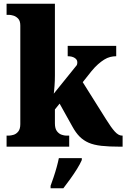

<svg xmlns="http://www.w3.org/2000/svg" viewBox="-20 -780 673 1021"><path d="M15 0V-59H29Q37 -59 51.5 -63Q66 -67 77 -80.5Q88 -94 88 -120V-644Q88 -669 76.5 -681Q65 -693 51 -697Q37 -701 29 -701H15V-760H272V-379Q272 -366 271.5 -351.5Q271 -337 270 -324Q269 -311 268 -300Q267 -289 266 -282L383 -427Q388 -432 389.5 -436.5Q391 -441 391 -444.5Q391 -448 391 -450Q391 -463 377 -472Q363 -481 340 -481V-536H598V-481Q582 -481 566 -477Q550 -473 534 -463Q518 -453 501 -438Q484 -423 466 -401L420 -343L545 -144Q571 -102 590.5 -80.5Q610 -59 628 -59H632V0H619Q560 0 519.5 -4.5Q479 -9 451.5 -21Q424 -33 403.5 -53.5Q383 -74 365 -107L297 -229L272 -198V-124Q272 -96 283 -82Q294 -68 308 -63.5Q322 -59 330 -59H348V0ZM249 208Q256 189 265 162.5Q274 136 281.5 108.5Q289 81 293 61H415V71Q406 92 389.5 118.5Q373 145 353.5 172Q334 199 317 221H249Z"/></svg>

Font: Noto Serif Khmer SemiCondensed Black
Style: Regular
Weight: 900
Width: 4
Designer: Danh Hong and the Monotype Design Team
Foundry: Monotype Imaging Inc.
Version: Version 2.004